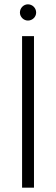

<svg xmlns="http://www.w3.org/2000/svg" viewBox="-20 -867 259 887"><path d="M72 -809C72 -789 89 -772 109 -772C130 -772 147 -789 147 -809C147 -830 130 -847 109 -847C89 -847 72 -830 72 -809ZM82 -700V0H137V-700Z"/></svg>

Font: Jost Light
Style: Regular
Weight: 300
Version: Version 3.710